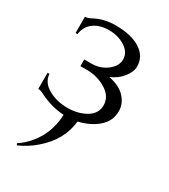

<svg xmlns="http://www.w3.org/2000/svg" viewBox="-161 -506 703 797"><g transform="rotate(30 190.5 -107.5)"><path d="M318 -322Q318 -297 296.5 -269.5Q275 -242 240 -227Q293 -216 319 -187.5Q345 -159 345 -123Q345 -77 309.5 -45.5Q274 -14 218 -1Q208 93 128 161Q94 191 49 211L45 203Q75 183 98 155Q150 93 154 4Q97 1 41 -26Q21 -37 9 -37V-114H18Q20 -75 60 -52Q100 -29 153 -29Q203 -29 240.5 -51Q278 -73 278 -113Q278 -155 236.5 -180.5Q195 -206 145 -206H113V-238H148Q190 -238 221.5 -262.5Q253 -287 253 -318Q253 -352 219.5 -373.5Q186 -395 142 -395Q100 -395 71 -375Q42 -355 36 -315H27V-393Q41 -393 58 -403Q102 -426 155 -426Q232 -426 275 -398Q318 -370 318 -322Z"/></g></svg>

Font: Forum
Style: Regular
Weight: 400
Designer: Denis Masharov
Foundry: Denis Masharov
Version: Version 1.000